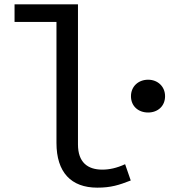

<svg xmlns="http://www.w3.org/2000/svg" viewBox="-20 -850 780 884"><path d="M240 -192C240 -57 307 14 428 14C491 14 528 2 582 -19L556 -94C517 -76 483 -69 451 -69C383 -69 339 -103 339 -185V-830H47V-749H240ZM583 -407C583 -361 617 -332 662 -332C706 -332 740 -361 740 -407C740 -452 706 -483 662 -483C617 -483 583 -452 583 -407Z"/></svg>

Font: Kawkab Mono Light
Style: Bold
Weight: 400
Monospace: yes
Designer: Abdullah Arif
Foundry: Abdullah Arif
Version: Version 1.000;PS 000.500;hotconv 1.0.88;makeotf.lib2.5.64775